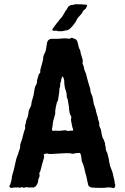

<svg xmlns="http://www.w3.org/2000/svg" viewBox="-20 -912 604 930"><path d="M536 -21Q540 -18 537 -8Q535 1 525 -2Q524 -2 522 -2L521 -3Q512 -5 510 -4Q508 -2 506 -4Q503 -6 495 -3Q492 -3 487 -2.5Q482 -2 480 -2Q479 -2 476.5 -2Q474 -2 472 -2Q470 -2 469 -2Q437 -2 422 -4Q409 -8 407 -17L401 -44Q401 -47 399 -55Q390 -86 390 -89Q390 -90 389 -95Q388 -100 387 -103Q386 -105 384.5 -110Q383 -115 382 -118L381 -120Q377 -128 376 -132Q374 -148 373 -157Q372 -159 371 -163Q370 -167 369 -169Q367 -173 362 -171H352Q351 -170 347 -170Q335 -166 327 -168Q325 -169 320 -169.5Q315 -170 313 -170H309Q305 -169 305 -170H297Q294 -170 287 -169.5Q280 -169 276 -169Q228 -166 227 -166Q214 -166 210 -168Q206 -170 193 -165Q192 -164 192 -161Q196 -153 190 -138Q190 -135 188 -129.5Q186 -124 185 -121Q181 -108 175 -82Q174 -80 172 -76.5Q170 -73 170 -72Q170 -69 171 -69Q173 -60 169 -51Q164 -42 165 -38Q165 -29 161 -22Q154 -8 149 -7Q148 -7 146 -5L145 -4Q144 -4 143 -4H118Q116 -4 112 -5Q108 -6 105 -5.5Q102 -5 100 -3H94Q93 -3 87 -5Q84 -7 80 -3H75Q72 -3 71 -4H56Q53 -5 37 -2Q32 0 30 -4L25 -9V-10Q32 -22 32 -27Q32 -29 34 -33Q34 -35 35 -37Q36 -39 36 -41Q38 -59 40 -66Q40 -68 42 -73.5Q44 -79 45 -82Q49 -96 50 -103Q52 -109 54 -121Q56 -133 58 -139Q58 -141 60 -145.5Q62 -150 62 -152Q64 -156 67 -164.5Q70 -173 71 -177Q73 -188 77 -192V-199Q78 -201 78 -205.5Q78 -210 78 -212Q79 -216 84.5 -231Q90 -246 91 -255Q92 -257 93 -260.5Q94 -264 94 -266Q95 -268 96.5 -274Q98 -280 99 -282Q102 -286 102 -291Q100 -305 105 -315Q106 -318 106 -324Q108 -332 110 -336Q116 -347 118 -365Q118 -376 125 -388Q130 -399 131 -402Q132 -408 134 -422L137 -431Q141 -443 142 -449Q143 -453 144 -459Q145 -465 145 -466Q146 -470 147 -477.5Q148 -485 149 -489Q151 -496 154 -499Q160 -510 159 -515Q158 -518 160 -524Q160 -527 162 -532.5Q164 -538 165 -541Q166 -552 174 -559Q176 -562 175 -563Q174 -571 177 -580Q179 -587 182.5 -599.5Q186 -612 187 -617Q189 -623 189 -627Q188 -639 197 -655Q200 -662 202 -668Q204 -681 208 -705Q213 -726 237 -724H261Q294 -728 310 -725Q319 -723 326 -729H329Q337 -725 341 -724Q348 -723 354 -713Q355 -712 358 -699Q362 -676 368 -670Q369 -668 369 -664Q370 -655 379 -627Q381 -623 381 -619Q381 -609 380 -604V-603Q381 -602 381 -601Q385 -593 386 -589Q386 -587 387 -581.5Q388 -576 389 -573Q390 -570 392.5 -564.5Q395 -559 396 -556Q397 -552 399.5 -543Q402 -534 403 -529Q404 -525 409 -508Q414 -491 417 -482Q418 -479 418 -473Q417 -468 422 -458Q428 -448 430 -433Q433 -413 434 -411V-410L443 -383Q445 -377 445 -373Q447 -367 449 -359Q449 -357 450.5 -353Q452 -349 453 -346Q455 -331 460 -320Q460 -319 460 -317L461 -315Q458 -305 467 -289Q470 -284 472 -264Q473 -260 477 -245V-244Q482 -239 489 -218V-212Q488 -208 491 -203Q493 -201 492 -198Q491 -188 498 -174Q501 -170 501 -165Q504 -156 508 -136V-133Q508 -132 508.5 -129.5Q509 -127 509 -126Q511 -122 511 -121Q511 -119 511.5 -116Q512 -113 512.5 -110.5Q513 -108 514 -106Q515 -103 517.5 -97Q520 -91 521 -88Q522 -86 523.5 -81Q525 -76 526 -73Q528 -67 528 -63Q534 -41 536 -26Q537 -25 536 -23ZM334 -280V-284V-287Q332 -291 331 -294Q330 -298 328.5 -306Q327 -314 326 -318Q322 -335 326 -344Q326 -345 324 -349Q318 -361 318 -363Q318 -366 315.5 -376Q313 -386 315 -392Q314 -393 314 -394L308 -430Q307 -433 305 -437.5Q303 -442 303 -444V-451V-455Q301 -467 299 -472Q291 -491 291 -524L287 -537Q284 -538 281 -543Q281 -540 279 -534Q275 -526 276 -520Q276 -517 274 -515Q273 -514 272.5 -511Q272 -508 272 -507Q271 -503 271.5 -500Q272 -497 271.5 -493Q271 -489 268 -486V-483Q267 -478 267 -467Q266 -461 264.5 -450Q263 -439 262 -434Q262 -432 261.5 -429Q261 -426 260 -424Q259 -422 257 -418.5Q255 -415 255 -414Q254 -410 252.5 -402.5Q251 -395 250 -391Q246 -371 248 -363Q248 -362 248 -362L247 -360Q241 -338 238 -326Q236 -318 234 -298Q231 -285 232 -283Q234 -277 240 -278Q248 -280 251 -279Q266 -277 285 -280Q299 -283 308 -277Q310 -277 312 -278Q324 -280 328 -279Q333 -279 334 -280ZM260 -761H282Q285 -762 291 -763Q297 -764 300 -765Q309 -765 318 -772Q334 -788 340 -797Q347 -805 352 -817Q355 -825 363 -832Q378 -847 381 -856Q382 -860 389 -865Q395 -868 398 -875Q398 -876 399 -878.5Q400 -881 401 -882Q404 -889 397 -889Q370 -892 367 -891Q365 -891 352 -891.5Q339 -892 337 -889Q336 -888 333 -888Q323 -890 311 -880Q310 -880 307 -873Q303 -864 297 -859L294 -853Q283 -834 281 -831Q280 -829 272 -821Q271 -820 269 -817.5Q267 -815 266 -814Q262 -806 256 -801Q252 -796 245 -786.5Q238 -777 235 -772Q230 -763 241 -763H256Q258 -763 260 -761Z"/></svg>

Font: Gutenberg Clean
Style: Regular
Weight: 400
Designer: Nicola Manzari, Bruno Pierini
Foundry: Unio | Creative Solutions
Version: Version 1.001;PS 001.001;hotconv 1.0.88;makeotf.lib2.5.64775